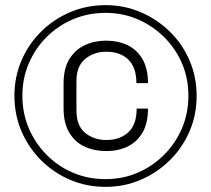

<svg xmlns="http://www.w3.org/2000/svg" viewBox="-20 -716 819 746"><path d="M390 10Q316 10 252 -17.5Q188 -45 139.5 -93.5Q91 -142 63.5 -206Q36 -270 36 -344Q36 -417 63.5 -481Q91 -545 139.5 -593Q188 -641 252 -668.5Q316 -696 390 -696Q463 -696 527 -668.5Q591 -641 640 -593Q689 -545 716.5 -481Q744 -417 744 -344Q744 -270 716.5 -206Q689 -142 640 -93.5Q591 -45 527 -17.5Q463 10 390 10ZM390 -20Q457 -20 515 -45Q573 -70 617.5 -114.5Q662 -159 687 -217.5Q712 -276 712 -344Q712 -412 687 -470Q662 -528 617.5 -572Q573 -616 515 -641Q457 -666 390 -666Q322 -666 263.5 -641Q205 -616 161 -572Q117 -528 92 -470Q67 -412 67 -344Q67 -276 92 -217.5Q117 -159 161 -114.5Q205 -70 263.5 -45Q322 -20 390 -20ZM393 -129Q347 -129 309.5 -146Q272 -163 249.5 -200Q227 -237 227 -296V-391Q227 -450 249.5 -486.5Q272 -523 309.5 -540.5Q347 -558 392 -558Q439 -558 475.5 -540.5Q512 -523 533.5 -486.5Q555 -450 555 -393H510Q510 -454 478.5 -484.5Q447 -515 393 -515Q345 -515 311 -487Q277 -459 277 -401V-287Q277 -227 311 -199.5Q345 -172 393 -172Q446 -172 478.5 -202Q511 -232 511 -294H555Q555 -237 533.5 -200.5Q512 -164 475.5 -146.5Q439 -129 393 -129Z"/></svg>

Font: Chivo Medium ExtraLight
Style: Regular
Weight: 250
Version: Version 2.002